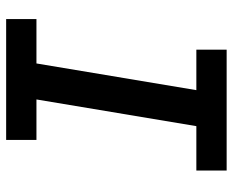

<svg xmlns="http://www.w3.org/2000/svg" viewBox="-88 -688 775 640"><g transform="rotate(-90 300.0 -367.5)"><path d="M52 0V-101H200L289 -634H154V-735H557V-634H409L320 -101H455V0Z"/></g></svg>

Font: Iosevka Curly Extended Oblique
Style: Bold
Weight: 700
Width: 7
Italic angle: -9°
Monospace: yes
Designer: Belleve Invis
Foundry: Belleve Invis
Version: Version 11.1.0; ttfautohint (v1.8.3)